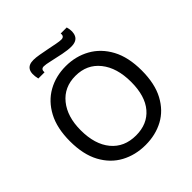

<svg xmlns="http://www.w3.org/2000/svg" viewBox="-184 -784 923 923"><g transform="rotate(-45 277.5 -322.5)"><path d="M280 13Q211 13 155.5 -17Q100 -47 67.5 -107Q35 -167 35 -257Q35 -346 67 -406Q99 -466 153.5 -496.5Q208 -527 276 -527Q344 -527 399.5 -496Q455 -465 487.5 -404.5Q520 -344 520 -254Q520 -164 488 -104.5Q456 -45 402 -16Q348 13 280 13ZM280 -52Q357 -52 401 -103.5Q445 -155 445 -251Q445 -347 399.5 -404Q354 -461 276 -461Q199 -461 154 -405.5Q109 -350 109 -258Q109 -162 154.5 -107Q200 -52 280 -52ZM361 -574Q339 -574 306 -580.5Q273 -587 243.5 -594Q214 -601 201 -601Q181 -601 183 -578H141Q122 -658 187 -658Q203 -658 226 -654Q249 -650 274 -645Q299 -640 319.5 -636Q340 -632 351 -632Q373 -632 370 -655H411Q421 -620 409.5 -597Q398 -574 361 -574Z"/></g></svg>

Font: Bricolage Grotesque 48pt Light
Style: Regular
Weight: 300
Designer: Mathieu Triay
Foundry: Atelier Triay
Version: Version 1.000; ttfautohint (v1.8.4.7-5d5b);gftools[0.9.32]